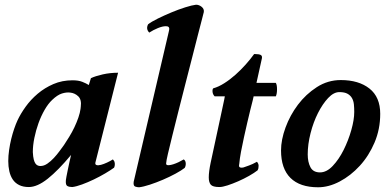

<svg xmlns="http://www.w3.org/2000/svg" viewBox="-20 -781 1650 813"><path d="M259 -19Q259 -22 261.5 -34Q264 -46 267 -61.5Q270 -77 274 -94.5Q278 -112 281 -125Q227 -60 182.5 -24.5Q138 11 102 11Q78 11 61 2.5Q44 -6 34 -21Q24 -36 19.5 -56Q15 -76 15 -99Q15 -121 18.5 -145.5Q22 -170 27.5 -192.5Q33 -215 40 -235.5Q47 -256 54 -271Q67 -299 88.5 -329Q110 -359 139.5 -384Q169 -409 206 -425Q243 -441 287 -441Q312 -441 328.5 -434.5Q345 -428 356 -421L365 -450Q384 -459 415 -466Q446 -473 480 -473L384 -93Q382 -84 389 -82Q396 -80 407.5 -83Q419 -86 433 -92.5Q447 -99 458 -106Q459 -104 462 -101Q465 -98 466 -90Q467 -79 463 -71Q448 -60 425 -46.5Q402 -33 377 -21Q352 -9 327.5 0Q303 9 286 11Q273 11 265 6.5Q257 2 259 -19ZM322 -329Q326 -359 311.5 -373Q297 -387 277 -389Q261 -391 242 -385Q223 -379 201 -358Q184 -342 169 -316Q154 -290 143 -259.5Q132 -229 125.5 -197Q119 -165 119 -137Q120 -117 123 -105.5Q126 -94 130.5 -88Q135 -82 140.5 -80Q146 -78 151 -78Q166 -78 180.5 -88Q195 -98 208 -112Q221 -126 232 -141Q243 -156 251 -167Q261 -182 273 -201.5Q285 -221 295 -242Q305 -263 312 -283.5Q319 -304 321 -320Z M843 -730Q843 -729 836 -702.5Q829 -676 818 -633Q807 -590 793 -535Q779 -480 764 -422Q749 -364 735 -308Q721 -252 709.5 -206Q698 -160 691 -129.5Q684 -99 684 -93Q684 -91 683.5 -88.5Q683 -86 685 -84Q687 -81 695 -81.5Q703 -82 714 -85.5Q725 -89 736.5 -94.5Q748 -100 758 -106Q766 -101 766.5 -89.5Q767 -78 762 -70Q748 -59 723 -45.5Q698 -32 670 -20Q642 -8 614.5 1Q587 10 569 12Q561 12 552.5 9Q544 6 546 -11L694 -644Q695 -648 696 -653Q697 -658 696.5 -661.5Q696 -665 693 -667.5Q690 -670 682 -670Q668 -670 648.5 -662Q629 -654 612 -643Q597 -658 607 -678Q621 -689 648.5 -702.5Q676 -716 706 -728.5Q736 -741 764.5 -750Q793 -759 810 -761Q823 -761 834 -752Q845 -743 843 -730Z M993 -86Q992 -84 992 -81Q992 -74 995 -73Q997 -71 1004 -71Q1007 -71 1011 -72Q1022 -76 1035 -80.5Q1048 -85 1068 -96Q1075 -88 1075 -79Q1075 -72 1074 -68Q1073 -64 1071 -60Q1057 -49 1035 -36.5Q1013 -24 989 -13.5Q965 -3 943.5 4Q922 11 909 11Q881 11 872.5 1Q864 -9 864 -30Q864 -54 872 -92Q890 -175 901.5 -229Q913 -283 920 -315Q927 -347 929.5 -359.5Q932 -372 932 -373H889Q881 -381 880 -392Q879 -403 883 -407Q905 -413 929.5 -428.5Q954 -444 977 -464.5Q1000 -485 1020.5 -508Q1041 -531 1056 -552H1062Q1076 -552 1083.5 -548.5Q1091 -545 1089 -534L1066 -430H1148Q1153 -422 1153 -403Q1153 -384 1148 -373H1054Q1054 -371 1050 -355.5Q1046 -340 1040 -316Q1034 -292 1027 -261.5Q1020 -231 1013 -199.5Q1006 -168 1000.5 -138.5Q995 -109 993 -86Z M1335 -51Q1363 -51 1389 -78.5Q1415 -106 1435 -146Q1455 -186 1467.5 -230Q1480 -274 1480 -307Q1480 -324 1478.5 -339Q1477 -354 1470.5 -365.5Q1464 -377 1451.5 -384Q1439 -391 1417 -391Q1393 -391 1369.5 -366Q1346 -341 1326.5 -302.5Q1307 -264 1295 -217Q1283 -170 1283 -127Q1283 -95 1294.5 -73Q1306 -51 1335 -51ZM1170 -144Q1170 -189 1189 -241Q1208 -293 1241.5 -337.5Q1275 -382 1321.5 -412Q1368 -442 1423 -442Q1499 -442 1544.5 -406Q1590 -370 1590 -299Q1590 -234 1566 -177.5Q1542 -121 1503.5 -79Q1465 -37 1418.5 -12.5Q1372 12 1327 12Q1250 12 1210 -27.5Q1170 -67 1170 -144Z"/></svg>

Font: Lusitana
Style: Bold Italic
Weight: 700
Designer: Ana Paula Megda
Foundry: Ana Paula Megda
Version: Version 1.000; ttfautohint (v1.1) -l 8 -r 50 -G 200 -x 14 -D